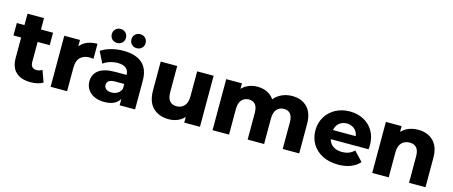

<svg xmlns="http://www.w3.org/2000/svg" viewBox="-46 -1356 4632 1963"><g transform="rotate(15 2270.0 -374.5)"><path d="M87 -192V-660.7H261.4V-194.4Q261.4 -162.3 277.8 -145Q294.1 -127.7 322.7 -127.7Q357.9 -127.7 383 -146.2L427.7 -23.9Q404 -7.6 369.9 0.3Q335.9 8.2 298 8.2Q196.3 8.2 141.7 -42.4Q87 -93 87 -192ZM5.8 -540.3H389.4V-408.7H5.8Z M508.4 -540.3H674.6V-384.7L650.2 -429.4Q673.8 -488 727.2 -518.3Q780.7 -548.6 857.8 -548.6V-389.9Q834.8 -393 818.9 -393Q755.1 -393 719 -357.7Q682.9 -322.3 682.9 -251V0H508.4Z M1239.1 -102.8 1228 -127V-313.7Q1228 -362.2 1198.6 -387.6Q1169.1 -413 1108.9 -413Q1067.9 -413 1027.2 -400.2Q986.6 -387.3 957.8 -365.1L897.8 -484.3Q942.1 -515.1 1005.1 -531.8Q1068 -548.6 1133.6 -548.6Q1264.2 -548.6 1333.3 -488.1Q1402.4 -427.6 1402.4 -303.8V0H1239.1ZM876.7 -156.4Q876.7 -233 934.2 -275.7Q991.8 -318.3 1112.4 -318.3H1247.3V-222.7H1134.7Q1087.2 -222.7 1066.4 -207.4Q1045.7 -192.1 1045.7 -163.8Q1045.7 -137.2 1066.6 -120.9Q1087.6 -104.7 1124.1 -104.7Q1160.1 -104.7 1187.8 -121.9Q1215.4 -139.1 1228 -172.2L1253 -101.2Q1237.3 -47.3 1193.1 -19.6Q1148.9 8.2 1077.9 8.2Q1015.1 8.2 969.8 -13.2Q924.6 -34.6 900.6 -71.9Q876.7 -109.3 876.7 -156.4ZM1181 -682.6Q1181 -714.8 1202.3 -735.8Q1223.6 -756.9 1255.9 -756.9Q1288.1 -756.9 1309.4 -735.8Q1330.8 -714.8 1330.8 -682.6Q1330.8 -650.2 1309.4 -629.5Q1288.1 -608.8 1255.9 -608.8Q1223.6 -608.8 1202.3 -629.5Q1181 -650.2 1181 -682.6ZM973.2 -682.6Q973.2 -714.8 994.5 -735.8Q1015.8 -756.9 1048.1 -756.9Q1080.3 -756.9 1101.7 -735.8Q1123 -714.8 1123 -682.6Q1123 -650.2 1101.7 -629.5Q1080.3 -608.8 1048.1 -608.8Q1015.8 -608.8 994.5 -629.5Q973.2 -650.2 973.2 -682.6Z M1529.1 -237V-540.3H1703.6V-264.4Q1703.6 -200.9 1728.9 -170.9Q1754.2 -140.9 1802.6 -140.9Q1852.9 -140.9 1883.8 -174.7Q1914.7 -208.6 1914.7 -276.7V-540.3H2089.1V0H1923V-150.9L1954.9 -107.4Q1927.3 -51.2 1875.5 -21.5Q1823.7 8.2 1759.6 8.2Q1654.2 8.2 1591.7 -53.1Q1529.1 -114.3 1529.1 -237Z M2222.4 -540.3H2388.6V-390.9L2356.1 -434Q2384.3 -490.1 2436.1 -519.3Q2487.9 -548.6 2553.8 -548.6Q2629.7 -548.6 2683.9 -510Q2738.1 -471.4 2756.7 -395.7L2697.9 -409.8Q2725.7 -474.8 2785 -511.7Q2844.3 -548.6 2920.7 -548.6Q3020.6 -548.6 3080.1 -488.4Q3139.6 -428.3 3139.6 -308.9V0H2965.1V-281.4Q2965.1 -341.1 2941.3 -370.3Q2917.6 -399.4 2873.9 -399.4Q2825.4 -399.4 2796.8 -366.8Q2768.2 -334.1 2768.2 -269.2V0H2593.8V-281.4Q2593.8 -341.1 2570.3 -370.3Q2546.8 -399.4 2502.6 -399.4Q2454.1 -399.4 2425.5 -366.8Q2396.9 -334.1 2396.9 -269.2V0H2222.4Z M3238.4 -270.4Q3238.4 -350.7 3276.5 -414.1Q3314.6 -477.4 3381.3 -513Q3448 -548.6 3531.1 -548.6Q3611.4 -548.6 3676.4 -514.9Q3741.3 -481.2 3778.9 -417.7Q3816.6 -354.1 3816.6 -268.7Q3816.1 -258.3 3814 -224.1H3381V-319.8H3721.6L3654.8 -292.1Q3654.8 -330.2 3639.8 -359.7Q3624.8 -389.1 3596.4 -405.4Q3568.1 -421.7 3532.2 -421.7Q3495.8 -421.7 3467.7 -405.4Q3439.7 -389.1 3424.4 -359.4Q3409.2 -329.8 3409.2 -290.8V-263.9Q3409.2 -222.2 3427.2 -191.2Q3445.2 -160.2 3478.3 -143.7Q3511.4 -127.2 3556.4 -127.2Q3596.9 -127.2 3627.2 -138.9Q3657.4 -150.6 3686 -176.6L3778.2 -78.9Q3740 -35.8 3683.2 -13.8Q3626.4 8.2 3551.2 8.2Q3458 8.2 3387 -27.4Q3316 -63 3277.2 -126.7Q3238.4 -190.3 3238.4 -270.4Z M3912.4 -540.3H4078.6V-388.3L4046.7 -433.4Q4075.9 -489.6 4129.9 -519.1Q4184 -548.6 4252.9 -548.6Q4353.9 -548.6 4415.2 -488.4Q4476.4 -428.3 4476.4 -308.9V0H4302V-281.4Q4302 -341.1 4276.5 -370.3Q4251 -399.4 4204.3 -399.4Q4150.8 -399.4 4118.8 -365.4Q4086.9 -331.3 4086.9 -263.7V0H3912.4Z"/></g></svg>

Font: iiserrat Thin
Style: Regular
Weight: 100
Designer: Akira Ohta
Foundry: Akira Ohta
Version: Version 1.200;Glyphs 3.3.1 (3343)